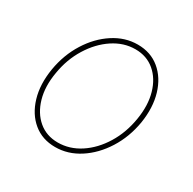

<svg xmlns="http://www.w3.org/2000/svg" viewBox="-130 -688 839 834"><g transform="rotate(30 290.0 -271.5)"><path d="M244.3 11.4Q179.7 11.4 134.4 -25.9Q89.1 -63.2 69.8 -127.8Q50.4 -192.5 63.9 -274.1Q77.4 -353.7 117.4 -417.1Q157.3 -480.5 214 -517.2Q270.6 -554 333.8 -554Q399.1 -554 444.4 -516.3Q489.7 -478.7 509.1 -414.1Q528.4 -349.4 515.6 -268.5Q502.1 -188.9 462 -125.5Q421.9 -62.1 365.1 -25.4Q308.2 11.4 244.3 11.4ZM244.3 -11.4Q303.3 -11.4 355.5 -45.6Q407.7 -79.9 444.2 -139.4Q480.8 -198.9 492.9 -274.1Q505 -347.3 488.3 -405.5Q471.6 -463.8 431.8 -497.5Q392 -531.2 335.2 -531.2Q277 -531.2 224.8 -496.6Q172.6 -462 135.7 -402.5Q98.7 -343 86.6 -268.5Q73.9 -195.3 90.7 -137.1Q107.6 -78.8 147.5 -45.1Q187.5 -11.4 244.3 -11.4Z"/></g></svg>

Font: Inter UI Thin
Style: Italic
Weight: 100
Italic angle: -9.39999°
Designer: Rasmus Andersson
Foundry: rsms
Version: 3.2;8d6f07862